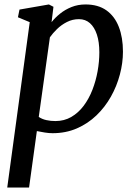

<svg xmlns="http://www.w3.org/2000/svg" viewBox="-20 -588 610 862"><path d="M12.5 254 113.5 -488.5 60.5 -510.5 67.5 -545 199.5 -568 220 -557.5 211.5 -488.5Q227 -508.5 249.8 -526.8Q272.5 -545 301.2 -556.5Q330 -568 364 -568Q420.5 -568 457.8 -541.5Q495 -515 513.5 -467.2Q532 -419.5 532 -356Q532 -305.5 518.2 -253.5Q504.5 -201.5 478 -154.2Q451.5 -107 413 -70Q374.5 -33 325 -11.5Q275.5 10 216 10Q199.5 10 181 7Q162.5 4 145.5 0.5L110.5 254ZM154 -63Q169 -53 188 -48.8Q207 -44.5 228.5 -44.5Q268.5 -44.5 300.2 -63Q332 -81.5 355.8 -113.2Q379.5 -145 395 -185Q410.5 -225 418.2 -268.2Q426 -311.5 426 -353Q426 -399.5 415 -432.8Q404 -466 383.8 -484Q363.5 -502 334.5 -502Q305.5 -502 280.5 -489.2Q255.5 -476.5 236 -457.5Q216.5 -438.5 204 -420.5Z"/></svg>

Font: Merriweather Light 18pt
Style: Italic
Weight: 400
Italic angle: -7.8°
Version: Version 2.101